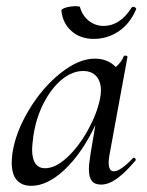

<svg xmlns="http://www.w3.org/2000/svg" viewBox="-20 -589 477 622"><path d="M287 -399Q329 -399 355 -372Q374 -388 381 -407Q383 -409 385 -409Q388 -409 391 -407.5Q394 -406 393 -405L335 -89Q332 -74 332 -62Q332 -34 349 -34Q370 -34 411 -77Q412 -78 414 -78Q417 -78 419 -74.5Q421 -71 419 -69Q386 -30 359 -10.5Q332 9 307 9Q287 9 277.5 -3Q268 -15 268 -41Q268 -57 273 -89L289 -184Q246 -93 190 -40Q134 13 81 13Q51 13 34.5 -5.5Q18 -24 18 -62Q18 -71 20 -91Q30 -160 73.5 -232.5Q117 -305 176 -352Q235 -399 287 -399ZM181 -332Q147 -304 122 -256Q97 -208 88 -148Q84 -116 84 -106Q84 -44 126 -44Q160 -44 197.5 -79Q235 -114 264.5 -167Q294 -220 304 -269Q307 -283 307 -296Q307 -325 292 -342Q277 -359 249 -359Q215 -359 181 -332ZM195 -565Q211 -569 227 -569Q238 -569 239 -566Q247 -538 268 -521.5Q289 -505 316 -505Q342 -505 365 -520Q388 -535 406 -564Q408 -567 411 -567Q415 -567 418.5 -564.5Q422 -562 421 -559Q401 -512 364.5 -487.5Q328 -463 284 -463Q240 -463 211.5 -488.5Q183 -514 179 -554Q178 -560 195 -565Z"/></svg>

Font: CormorantInfant-MediumItalic
Style: Italic
Weight: 500
Italic angle: -10°
Designer: Christian Thalmann (Catharsis Fonts)
Foundry: Catharsis Fonts
Version: Version 3.303